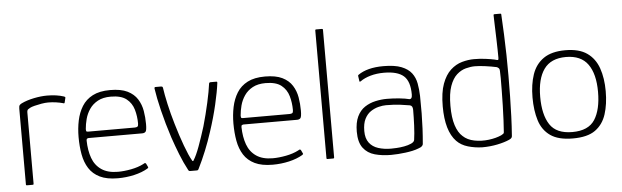

<svg xmlns="http://www.w3.org/2000/svg" viewBox="-47 -872 3383 1045"><g transform="rotate(-5 1645.0 -349.0)"><path d="M214 -477Q267 -477 306 -464Q308 -463 311 -461.5Q314 -460 313 -456L307 -431Q306 -428 304 -427Q302 -426 299 -428Q281 -433 260 -436Q239 -439 217 -439Q201 -439 180.5 -435.5Q160 -432 142.5 -427.5Q125 -423 118 -419Q113 -416 106.5 -412Q100 -408 100 -394V-6Q100 -2 99 -1Q98 0 95 0H63Q61 0 59.5 -1Q58 -2 58 -5V-419Q58 -433 62 -438Q66 -443 74 -447Q103 -461 142 -469Q181 -477 214 -477Z M366 -237Q366 -284 375 -327Q384 -370 405 -404Q426 -438 463.5 -457.5Q501 -477 559 -477Q618 -477 653.5 -459.5Q689 -442 707.5 -412.5Q726 -383 732 -347.5Q738 -312 738 -276Q738 -241 731.5 -234Q725 -227 713 -227H419Q417 -227 412.5 -225Q408 -223 408 -214Q409 -160 424 -118.5Q439 -77 473.5 -53.5Q508 -30 563 -30Q597 -30 636 -37.5Q675 -45 704 -60Q710 -64 713.5 -64.5Q717 -65 720 -60L728 -43Q730 -40 729 -38.5Q728 -37 725 -34Q693 -15 649.5 -5Q606 5 560 5Q500 5 462 -13.5Q424 -32 403 -65Q382 -98 374 -142Q366 -186 366 -237ZM695 -282Q695 -322 684.5 -358.5Q674 -395 645 -418Q616 -441 559 -441Q517 -441 488.5 -425.5Q460 -410 443 -385Q426 -360 418.5 -331.5Q411 -303 409 -277Q409 -269 410.5 -265.5Q412 -262 420 -262H675Q685 -262 690 -265.5Q695 -269 695 -282Z M955 0Q948 0 945 -6Q922 -49 903.5 -96Q885 -143 869 -190Q843 -270 825.5 -342Q808 -414 801 -463Q800 -472 806 -472H838Q841 -472 843.5 -470.5Q846 -469 847 -464Q852 -428 864 -374Q876 -320 893 -263Q912 -198 933 -141Q954 -84 970 -57Q972 -52 975 -52.5Q978 -53 979 -57Q994 -80 1012 -129Q1030 -178 1048 -236Q1066 -299 1080 -362Q1094 -425 1099 -465Q1100 -472 1108 -472H1139Q1145 -472 1144 -465Q1138 -417 1122 -348Q1106 -279 1081 -203Q1065 -153 1044.5 -102.5Q1024 -52 1001 -6Q998 0 993 0Z M1212 -237Q1212 -284 1221 -327Q1230 -370 1251 -404Q1272 -438 1309.5 -457.5Q1347 -477 1405 -477Q1464 -477 1499.5 -459.5Q1535 -442 1553.5 -412.5Q1572 -383 1578 -347.5Q1584 -312 1584 -276Q1584 -241 1577.5 -234Q1571 -227 1559 -227H1265Q1263 -227 1258.5 -225Q1254 -223 1254 -214Q1255 -160 1270 -118.5Q1285 -77 1319.5 -53.5Q1354 -30 1409 -30Q1443 -30 1482 -37.5Q1521 -45 1550 -60Q1556 -64 1559.5 -64.5Q1563 -65 1566 -60L1574 -43Q1576 -40 1575 -38.5Q1574 -37 1571 -34Q1539 -15 1495.5 -5Q1452 5 1406 5Q1346 5 1308 -13.5Q1270 -32 1249 -65Q1228 -98 1220 -142Q1212 -186 1212 -237ZM1541 -282Q1541 -322 1530.5 -358.5Q1520 -395 1491 -418Q1462 -441 1405 -441Q1363 -441 1334.5 -425.5Q1306 -410 1289 -385Q1272 -360 1264.5 -331.5Q1257 -303 1255 -277Q1255 -269 1256.5 -265.5Q1258 -262 1266 -262H1521Q1531 -262 1536 -265.5Q1541 -269 1541 -282Z M1700 -5V-703Q1700 -708 1704 -708H1737Q1742 -708 1742 -703V-5Q1742 0 1737 0H1704Q1700 0 1700 -5Z M2052 8Q2004 8 1964 -3Q1924 -14 1900.5 -45Q1877 -76 1877 -134Q1877 -184 1892.5 -216.5Q1908 -249 1934.5 -266.5Q1961 -284 1993 -291Q2025 -298 2055 -298Q2090 -298 2124 -294.5Q2158 -291 2176 -286Q2193 -283 2193 -310Q2193 -382 2159.5 -411.5Q2126 -441 2052 -441Q2012 -441 1978.5 -431.5Q1945 -422 1923 -406Q1920 -404 1917.5 -404Q1915 -404 1915 -407L1911 -435Q1910 -438 1911.5 -439Q1913 -440 1914 -442Q1938 -459 1972.5 -468Q2007 -477 2052 -477Q2114 -477 2150.5 -462.5Q2187 -448 2205.5 -423.5Q2224 -399 2230 -366.5Q2236 -334 2237 -298Q2238 -245 2237.5 -202.5Q2237 -160 2235 -119.5Q2233 -79 2229 -35Q2228 -30 2223 -24.5Q2218 -19 2203 -14Q2188 -8 2169.5 -4Q2151 0 2131 2.5Q2111 5 2091 6.5Q2071 8 2052 8ZM2055 -26Q2065 -26 2085 -27Q2105 -28 2127 -32Q2149 -36 2165.5 -43.5Q2182 -51 2184 -62Q2189 -95 2191 -141Q2193 -187 2193 -226Q2193 -249 2177 -252Q2161 -255 2126.5 -259.5Q2092 -264 2048 -264Q2030 -264 2007.5 -258.5Q1985 -253 1964.5 -239.5Q1944 -226 1931 -200.5Q1918 -175 1918 -134Q1918 -94 1936 -70Q1954 -46 1985.5 -36Q2017 -26 2055 -26Z M2355 -230Q2355 -306 2372.5 -353.5Q2390 -401 2418.5 -427Q2447 -453 2481 -462.5Q2515 -472 2547 -472Q2580 -472 2610 -468Q2640 -464 2658 -460Q2671 -456 2675.5 -456Q2680 -456 2680 -466Q2680 -483 2679.5 -511Q2679 -539 2678 -571Q2677 -603 2676 -632Q2675 -661 2674.5 -680Q2674 -699 2674 -701Q2674 -704 2675.5 -705Q2677 -706 2679 -706H2711Q2713 -706 2714.5 -705Q2716 -704 2716 -702Q2719 -647 2721.5 -591.5Q2724 -536 2725 -479.5Q2726 -423 2726 -366.5Q2726 -310 2725 -254.5Q2724 -199 2722 -144.5Q2720 -90 2716 -38Q2716 -33 2713 -28Q2710 -23 2699 -18Q2672 -6 2632.5 2Q2593 10 2551 10Q2510 9 2472.5 -2Q2435 -13 2411 -38Q2383 -67 2369 -115Q2355 -163 2355 -230ZM2397 -230Q2397 -165 2410.5 -123.5Q2424 -82 2448 -61Q2472 -38 2510.5 -30.5Q2549 -23 2589 -28Q2629 -33 2658 -46Q2665 -50 2669.5 -53Q2674 -56 2674 -61Q2676 -87 2678 -125.5Q2680 -164 2681 -206Q2682 -248 2682.5 -287Q2683 -326 2683 -355.5Q2683 -385 2682 -396Q2682 -406 2677 -411Q2672 -416 2666 -418Q2638 -424 2605 -428.5Q2572 -433 2548 -433Q2525 -433 2498.5 -426Q2472 -419 2449 -398.5Q2426 -378 2411.5 -337.5Q2397 -297 2397 -230Z M3046 5Q2967 5 2923.5 -25.5Q2880 -56 2863 -110.5Q2846 -165 2846 -236Q2846 -307 2864.5 -361.5Q2883 -416 2927 -446.5Q2971 -477 3046 -477Q3121 -477 3164.5 -446.5Q3208 -416 3227 -361.5Q3246 -307 3246 -236Q3246 -165 3228.5 -110.5Q3211 -56 3168.5 -25.5Q3126 5 3046 5ZM3046 -30Q3134 -30 3169 -84.5Q3204 -139 3204 -236Q3204 -334 3166 -387Q3128 -440 3046 -440Q2964 -440 2926 -387Q2888 -334 2888 -236Q2888 -138 2923.5 -84Q2959 -30 3046 -30Z"/></g></svg>

Font: Glory ExtraLight
Style: Regular
Weight: 250
Version: Version 1.011